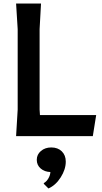

<svg xmlns="http://www.w3.org/2000/svg" viewBox="-20 -770 575 1086"><path d="M524 -119 505 0H71L80 -150V-605L71 -750H212L204 -605V-150L206 -119ZM352 144Q352 188 323.5 233Q295 278 254 296L227 269L229 265Q244 256 254 238.5Q264 221 265 203Q232 202 210 183Q188 164 188 134Q188 104 211.5 84Q235 64 270 64Q307 64 329.5 86Q352 108 352 144Z"/></svg>

Font: Farro Medium
Style: Regular
Weight: 500
Designer: Aceler Chua
Foundry: Grayscale Limited
Version: Version 1.101